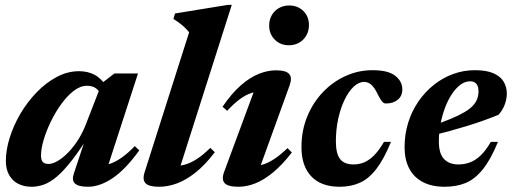

<svg xmlns="http://www.w3.org/2000/svg" viewBox="-20 -736 2056 770"><path d="M276 -39.5 330.5 -204 343.5 -203.5Q302.5 -137 269.5 -94.5Q236.5 -52 209 -28.5Q181.5 -5 156.5 4Q131.5 13 106.5 13Q76.5 13 53.2 1.2Q30 -10.5 16.8 -33.8Q3.5 -57 3.5 -91Q3.5 -134.5 19 -184Q34.5 -233.5 62.2 -280.5Q90 -327.5 127.2 -366Q164.5 -404.5 207.8 -427.5Q251 -450.5 297 -450.5Q332 -450.5 359 -436.2Q386 -422 409 -387.5L385 -354.5Q380 -370 366 -381Q352 -392 329 -392Q302 -392 275.8 -371.8Q249.5 -351.5 225.8 -318.8Q202 -286 183.8 -248.2Q165.5 -210.5 155 -174.8Q144.5 -139 144.5 -113Q144.5 -94 151.8 -86.2Q159 -78.5 175 -78.5Q189.5 -78.5 208.2 -88.8Q227 -99 247.2 -118.2Q267.5 -137.5 287 -165.8Q306.5 -194 321.5 -230L388.5 -402.5L439 -441.5H533.5L402.5 -38L383.5 -72Q404 -72.5 425.8 -80.8Q447.5 -89 471 -106Q494.5 -123 520.5 -150L538.5 -133Q483.5 -56.5 432 -21.8Q380.5 13 332.5 13Q295 13 281 0.2Q267 -12.5 276 -39.5Z M738.5 -606.5Q730 -617 720.8 -625.8Q711.5 -634.5 700.5 -643Q689.5 -651.5 675.5 -660L682 -682L894 -716.5H909.5L693.5 -38.5L670 -71Q695 -69 719.2 -75.2Q743.5 -81.5 769 -98Q794.5 -114.5 823.5 -143L841.5 -125.5Q803 -75 764.8 -44.5Q726.5 -14 689.8 -0.5Q653 13 618 13Q577.5 13 563.8 -1Q550 -15 560.5 -47Z M879 -47 1008 -395.5 1034.5 -369Q1009.5 -370 986.8 -362.5Q964 -355 940.8 -337.5Q917.5 -320 891 -291.5L872.5 -308Q909 -361.5 945.5 -393.5Q982 -425.5 1017.8 -439.8Q1053.5 -454 1087.5 -454Q1126.5 -454 1139.5 -439.5Q1152.5 -425 1142 -395L1012.5 -37L986.5 -70Q1010.5 -69 1033.2 -75.8Q1056 -82.5 1080.5 -98.8Q1105 -115 1133 -142L1150.5 -124.5Q1112.5 -75.5 1076 -45.2Q1039.5 -15 1004.8 -1Q970 13 936 13Q894.5 13 881 -1.5Q867.5 -16 879 -47ZM1059.5 -633.5Q1059.5 -657 1070 -675.2Q1080.5 -693.5 1098.8 -703.8Q1117 -714 1140 -714Q1174 -714 1196.5 -692Q1219 -670 1219 -635Q1219 -612 1208.5 -593.8Q1198 -575.5 1180 -565Q1162 -554.5 1138.5 -554.5Q1104.5 -554.5 1082 -577Q1059.5 -599.5 1059.5 -633.5Z M1440.5 -407.5Q1418.5 -407.5 1398 -388Q1377.5 -368.5 1361.5 -335Q1345.5 -301.5 1336.2 -258.8Q1327 -216 1327 -169.5Q1327 -119.5 1344 -98Q1361 -76.5 1398 -76.5Q1420.5 -76.5 1440.8 -85Q1461 -93.5 1480.5 -113.2Q1500 -133 1520 -167H1548Q1519.5 -97.5 1489.2 -58.2Q1459 -19 1423 -3Q1387 13 1342.5 13Q1267.5 13 1228.2 -28.8Q1189 -70.5 1189 -145.5Q1189 -212 1212 -268.2Q1235 -324.5 1274.8 -366.2Q1314.5 -408 1365.8 -431.2Q1417 -454.5 1473.5 -454.5Q1537 -454.5 1565.2 -432Q1593.5 -409.5 1593.5 -377.5Q1593.5 -351 1575.2 -336Q1557 -321 1527.5 -321Q1519 -320.5 1511.2 -330.2Q1503.5 -340 1492.5 -362.5Q1481.5 -385 1469 -396.2Q1456.5 -407.5 1440.5 -407.5Z M1865.5 -410Q1845 -410 1826.2 -396Q1807.5 -382 1791.8 -358Q1776 -334 1764.5 -303.2Q1753 -272.5 1746.5 -238Q1740 -203.5 1740 -169.5Q1740 -119.5 1761 -98Q1782 -76.5 1817.5 -76.5Q1843 -76.5 1865 -84.8Q1887 -93 1907.5 -112.5Q1928 -132 1948.5 -167H1977Q1948 -96 1916.2 -56.8Q1884.5 -17.5 1847.5 -2.2Q1810.5 13 1763.5 13Q1711.5 13 1675.5 -6Q1639.5 -25 1621 -60.5Q1602.5 -96 1602.5 -145.5Q1602.5 -197.5 1617 -244Q1631.5 -290.5 1658 -329Q1684.5 -367.5 1720 -395.8Q1755.5 -424 1797.2 -439.2Q1839 -454.5 1884.5 -454.5Q1931 -454.5 1959.2 -442Q1987.5 -429.5 2000 -408.2Q2012.5 -387 2012.5 -361.5Q2012.5 -337.5 2003.5 -314.8Q1994.5 -292 1979 -275.5Q1950.5 -264 1917.8 -252.2Q1885 -240.5 1849.8 -229.8Q1814.5 -219 1778.5 -209.2Q1742.5 -199.5 1707 -191L1708.5 -230.5Q1756 -246 1789.2 -260Q1822.5 -274 1844 -287Q1865.5 -300 1877.2 -313Q1889 -326 1894 -340Q1899 -354 1899 -369.5Q1899 -383 1895.2 -391.8Q1891.5 -400.5 1884 -405.2Q1876.5 -410 1865.5 -410Z"/></svg>

Font: Newsreader 24pt
Style: Bold Italic
Weight: 700
Italic angle: -17°
Designer: Hugues Gentile
Foundry: Production Type
Version: Version 1.003